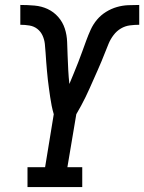

<svg xmlns="http://www.w3.org/2000/svg" viewBox="-20 -755 582 775"><path d="M91 0V-80H162L197 -294Q192 -311 188.5 -328.5Q185 -346 182.5 -363.5Q180 -381 177.5 -399Q175 -417 173 -434.5Q171 -452 169.5 -470Q168 -488 166.5 -506Q165 -524 164 -542Q163 -560 161 -578Q159 -596 151.5 -612Q144 -628 130.5 -638.5Q117 -649 99 -652Q81 -655 62 -655V-735Q91 -735 119.5 -732.5Q148 -730 172.5 -718.5Q197 -707 215 -686.5Q233 -666 241.5 -640Q250 -614 251 -585.5Q252 -557 253 -528.5Q254 -500 255.5 -472Q257 -444 260 -416Q260 -416 260 -416Q260 -416 260 -416Q269 -438 278 -459.5Q287 -481 295.5 -503Q304 -525 312 -547Q320 -569 328 -591Q336 -613 346 -635Q356 -657 371.5 -675.5Q387 -694 408 -707Q429 -720 451.5 -726.5Q474 -733 496.5 -734Q519 -735 542 -735V-655Q523 -655 504 -652.5Q485 -650 468 -640Q451 -630 438.5 -613.5Q426 -597 418.5 -579Q411 -561 404 -543Q397 -525 389.5 -507Q382 -489 374 -471Q366 -453 358 -435Q350 -417 342 -399Q334 -381 325.5 -363.5Q317 -346 307.5 -328.5Q298 -311 288 -294L252 -80H312V0Z"/></svg>

Font: Iosevka Slab Medium Oblique
Style: Regular
Weight: 500
Italic angle: -9°
Monospace: yes
Designer: Belleve Invis
Foundry: Belleve Invis
Version: Version 11.1.1; ttfautohint (v1.8.3)